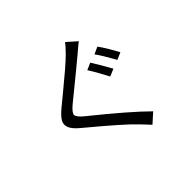

<svg xmlns="http://www.w3.org/2000/svg" viewBox="-186 -1057 1371 1371"><g transform="rotate(-45 500.0 -371.5)"><path d="M585.9 -545.9 638.7 -569.3Q660.2 -538.1 725.6 -421.9L669.9 -398.4Q616.2 -501 585.9 -545.9ZM702.1 -589.8 755.9 -614.3Q792 -565.4 843.8 -469.7L790 -446.3Q733.4 -547.9 702.1 -589.8ZM615.2 -800.8 689.5 -735.4Q679.7 -728.5 667 -717.8Q654.3 -707 640.1 -694.8Q626 -682.6 621.1 -678.7Q573.2 -637.7 337.9 -446.3Q293 -408.2 293 -386.7Q293 -365.2 340.8 -326.2Q595.7 -121.1 710.9 -5.9L639.6 58.6Q627.9 44.9 603 19.5Q578.1 -5.9 572.3 -12.7Q505.9 -84 259.8 -288.1Q212.9 -327.1 200.2 -358.4Q187.5 -389.6 203.1 -418.5Q218.8 -447.3 265.6 -486.3Q284.2 -502 353.5 -558.6Q422.9 -615.2 475.1 -660.2Q527.3 -705.1 557.6 -735.4Q599.6 -777.3 615.2 -800.8Z"/></g></svg>

Font: Gen Shin Gothic Regular
Style: Regular
Weight: 400
Designer: [Source Han Sans]
Ryoko NISHIZUKA  (kana & ideographs); Paul D. Hunt (Latin, Greek & Cyrillic); Wenlong ZHANG  (bopomofo
Version: Version 1.002.20150607